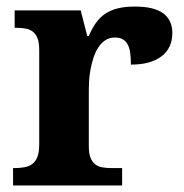

<svg xmlns="http://www.w3.org/2000/svg" viewBox="-20 -568 563 588"><path d="M354 0H20V-53.2H22.9Q40 -53.2 54.2 -55.7Q68.4 -58.1 78.6 -65.7Q88.9 -73.2 94.5 -87.4Q100.1 -101.6 100.1 -125V-415Q100.1 -437 95 -450.4Q89.8 -463.9 80.3 -471.2Q70.8 -478.5 57.6 -480.7Q44.4 -482.9 27.8 -482.9H24.9V-536.1H227.1L247.1 -458H252Q261.7 -480.5 273.4 -497.3Q285.2 -514.2 301.5 -525.4Q317.9 -536.6 340.1 -542.2Q362.3 -547.9 393.1 -547.9Q452.1 -547.9 480 -527.1Q507.8 -506.3 507.8 -466.8Q507.8 -420.9 474.6 -395.5Q441.4 -370.1 380.9 -370.1Q380.9 -390.6 378.7 -406.2Q376.5 -421.9 370.8 -432.1Q365.2 -442.4 355.7 -447.8Q346.2 -453.1 332 -453.1Q314.5 -453.1 301.8 -444.3Q289.1 -435.5 280.3 -421.6Q271.5 -407.7 265.9 -390.1Q260.3 -372.6 257.1 -354.7Q253.9 -336.9 252.9 -320.8Q252 -304.7 252 -293V-120.1Q252 -98.1 257.3 -84.7Q262.7 -71.3 272 -64.5Q281.2 -57.6 294.2 -55.4Q307.1 -53.2 321.8 -53.2H354Z"/></svg>

Font: Droids
Style: b
Weight: 700
Foundry: Ascender Corporation
Version: Version 1.00 build 113